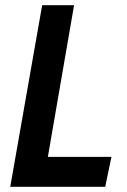

<svg xmlns="http://www.w3.org/2000/svg" viewBox="-20 -720 489 740"><path d="M19.5 0 142.5 -700H265.5L164.5 -115.5H409.5L385.5 0Z"/></svg>

Font: Cabin Condensed
Style: Bold Italic
Weight: 700
Width: 3
Italic angle: -10°
Designer: Pablo Impallari
Foundry: Pablo Impallari. http://www.impallari.com Igino Marini. http://www.ikern.com
Version: Version 3.001; ttfautohint (v1.8.3)